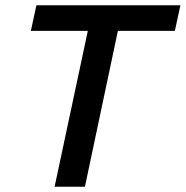

<svg xmlns="http://www.w3.org/2000/svg" viewBox="-20 -708 704 728"><path d="M187 0 313 -591H97L118 -688H664L643 -591H427L302 0Z"/></svg>

Font: Saira Medium
Style: Italic
Weight: 500
Italic angle: -12°
Designer: Hector Gatti with collaboration of the Omnibus-Type team
Foundry: Omnibus-Type
Version: Version 1.100; ttfautohint (v1.8.3)